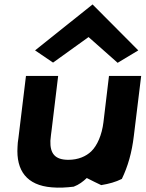

<svg xmlns="http://www.w3.org/2000/svg" viewBox="-20 -825 656 865"><path d="M138 -598 219 -543 379 -658 510 -542 603 -598 397 -805ZM436 9C472 3 501 -5 529 -19C556 -75 574 -137 583 -213L616 -483H471L446 -274C439 -217 418 -169 391 -143C368 -121 333 -105 288 -105C228 -105 205 -133 207 -191C208 -208 211 -225 213 -243L242 -483H97L63 -203C61 -190 59 -176 59 -164C52 -56 101 10 213 19C245 22 279 20 312 16C336 7 354 -7 371 -23C395 -10 418 0 436 9Z"/></svg>

Font: Bluebird
Style: SfBdExtObl
Weight: 700
Designer: Jasper
Foundry: Cannot Into Space Fonts
Version: Version 0.98